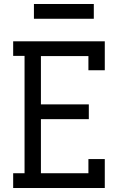

<svg xmlns="http://www.w3.org/2000/svg" viewBox="-20 -942 640 962"><path d="M46 0V-74H103V-662H46V-735H505V-590H423V-661H185V-419H425V-345H185V-74H423V-145H505V0ZM150 -848V-922H450V-848Z"/></svg>

Font: Iosevka Curly Slab Extended
Style: Regular
Weight: 400
Width: 7
Monospace: yes
Designer: Belleve Invis
Foundry: Belleve Invis
Version: Version 11.1.0; ttfautohint (v1.8.3)